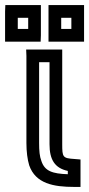

<svg xmlns="http://www.w3.org/2000/svg" viewBox="-87 -704 351 756"><path d="M158 -136V-484V-509H133H42H16L17 -484V-141C17 -107 21 -76 28 -53C53 19 124 32 205 32H230V7V-53V-76L206 -78C160 -81 158 -85 158 -136ZM108 -136C108 -75 129 -42 180 -31V-18C120 -20 89 -30 76 -70C69 -88 67 -110 67 -141V-459H108V-136ZM74 -565V-659V-684H49H-42H-66L-67 -659V-565V-540H-42H49H73L74 -565ZM24 -590H-17V-634H24V-590ZM244 -565V-659V-684H219H129H104V-659V-565V-540H129H219H244V-565ZM194 -590H154V-634H194V-590Z"/></svg>

Font: Gamestation DisplayOutline
Style: Regular
Weight: 400
Designer: Jonas Hecksher
Foundry: Jonas Hecksher, Playtypeª, e-types AS
Version: Version 1.003